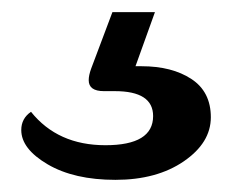

<svg xmlns="http://www.w3.org/2000/svg" viewBox="-20 -43 384 316"><path d="M213 66Q263 66 295 87Q327 108 327 150Q327 192 282.5 222.5Q238 253 170 253Q102 253 58.5 227.5Q15 202 15 171Q15 152 31 141Q75 196 153.5 196Q232 196 232 148Q232 107 169 107H151Q126 107 126 89Q126 81 130 70L165 -23H235L203 66Z"/></svg>

Font: Laila Medium
Style: Regular
Weight: 500
Designer: Hitesh Malaviya
Foundry: Indian Type Foundry
Version: Version 1.302;PS 1.0;hotconv 1.0.78;makeotf.lib2.5.61930; tt